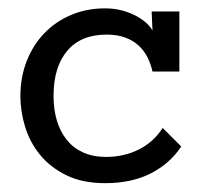

<svg xmlns="http://www.w3.org/2000/svg" viewBox="-20 -420 479 450"><path d="M404.8 -76.7Q378.4 -36.6 333.5 -13.7Q288.6 9.3 226.6 9.3Q172.9 9.3 135 -9.5Q97.2 -28.3 73.5 -57.6Q49.8 -86.9 38.8 -123Q27.8 -159.2 27.8 -194.3Q27.8 -239.3 42.7 -277.1Q57.6 -314.9 84 -342.3Q110.4 -369.6 146.7 -385Q183.1 -400.4 226.1 -400.4Q249 -400.4 267.8 -395Q286.6 -389.6 301 -381.6Q315.4 -373.5 324.7 -364.5Q334 -355.5 337.4 -348.1L335.4 -393.1H400.4V-252.4H337.4Q333.5 -270 325.7 -285.6Q317.9 -301.3 304.9 -313.2Q292 -325.2 273.4 -332Q254.9 -338.9 230 -338.9Q169.4 -338.9 137.5 -300.8Q105.5 -262.7 105.5 -195.3Q105.5 -163.1 113.5 -136.7Q121.6 -110.4 137 -91.6Q152.3 -72.8 175.3 -62.5Q198.2 -52.2 228.5 -52.2Q270 -52.2 304.7 -69.3Q339.4 -86.4 361.3 -120.1Z"/></svg>

Font: Rokkitt
Style: Regular
Weight: 400
Version: Version 1.2; ttfautohint (v1.5) -l 7 -r 28 -G 50 -x 13 -D la